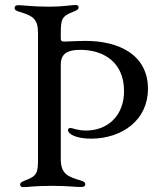

<svg xmlns="http://www.w3.org/2000/svg" viewBox="-20 -754 646 779"><path d="M353.3 -191.4C474.8 -193.2 580.3 -265.6 580.3 -393.8C580.3 -532.3 461.6 -588.1 327.1 -588.1C305.8 -588.1 275.9 -586.6 247.2 -585.6H237.9C230.1 -585.6 226.6 -589.1 226.6 -596.9V-616.1C226.6 -676.1 229.8 -688.2 278.8 -707C294.7 -713.4 299 -717 299 -724.1C299 -730.1 295.1 -733.7 286.2 -733.7C269.2 -733.7 236.5 -726.9 179.7 -726.9C109.4 -726.9 76.3 -733 54 -733C43.7 -733 39.1 -728.7 39.1 -721.6C39.1 -715.2 43.3 -710.2 60.4 -705.6C115.1 -689.6 134.2 -675.4 134.2 -620V-110.4C134.2 -54 131.4 -40.1 82.4 -22C66.1 -15.6 61.8 -12.1 61.8 -4.6C61.8 1.8 66.1 5.3 74.9 5.3C94.5 5.3 119.7 0 190.7 0C258.2 0 281.2 5 310 4.6C321.7 5 326 0 326 -6.7C326 -12.4 322.1 -17.8 306.8 -22C256.4 -36.6 226.6 -47.9 226.6 -108.3V-491.5C226.6 -537.6 255.3 -551.8 305.4 -551.8C399.1 -551.8 483.3 -502.8 483.3 -384.2C483.3 -286.6 419 -224.4 328.8 -224.4C292.3 -224.4 275.6 -234.7 265.3 -234.7C258.2 -234.7 256 -230.5 256 -225.5C256 -210.9 287.6 -190.7 353.3 -191.4Z"/></svg>

Font: Margiela Serif Text
Style: Regular
Weight: 400
Designer: Andreas Faust, Stefan Endress
Version: Version 1.002;FEAKit 1.0